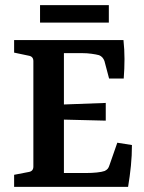

<svg xmlns="http://www.w3.org/2000/svg" viewBox="-20 -728 562 748"><path d="M405 -422 387 -490Q381 -507 366 -513Q355 -516 337 -518.5Q319 -521 300 -521H229V-321L392 -327V-258L229 -262V-54H317Q337 -54 357 -56Q377 -58 388 -62Q396 -66 400 -71Q404 -76 407 -86L437 -172L494 -163Q494 -122 490 -82Q486 -42 479 0H35V-47L92 -58Q110 -61 110 -79V-490Q110 -508 92 -511L35 -523V-572H461Q465 -535 465 -498Q465 -461 462 -422ZM136 -708H404V-640H136Z"/></svg>

Font: Rasa SemiBold
Style: Regular
Weight: 600
Designer: Anna Giedrys (Yrsa+Rasa design), David Brezina (Yrsa art-direction, Rasa art-direction, design)
Foundry: Rosetta Type Foundry
Version: Version 2.004